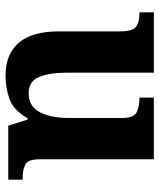

<svg xmlns="http://www.w3.org/2000/svg" viewBox="40 -616 586 707"><g transform="rotate(90 333.5 -263.0)"><path d="M258 10Q180 10 138 -38.5Q96 -87 96 -188V-412Q96 -456 80 -469.5Q64 -483 28 -483H26V-536H248V-216Q248 -152 264 -113.5Q280 -75 324 -75Q372 -75 393.5 -116Q415 -157 415 -227V-419Q415 -463 393.5 -473Q372 -483 343 -483H340V-536H567V-116Q567 -73 586 -63Q605 -53 634 -53H642V0H443L421 -71H416Q386 -19 345.5 -4.5Q305 10 258 10Z"/></g></svg>

Font: Noto Serif Vithkuqi
Style: Regular
Weight: 400
Version: Version 1.005